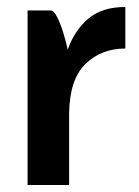

<svg xmlns="http://www.w3.org/2000/svg" viewBox="-20 -530 399 550"><path d="M59 0V-500H126Q134 -500 143.5 -481.5Q153 -463 161 -437Q169 -411 174 -388Q194 -444 233.5 -477Q273 -510 339 -510V-391Q270 -391 224.5 -346.5Q179 -302 178 -204V0Z"/></svg>

Font: Haskoy Bold
Style: Regular
Weight: 700
Designer: Ertekin Erdin
Foundry: Ertekin Erdin
Version: Version 1.500; ttfautohint (v1.8.3)